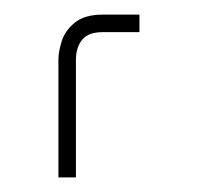

<svg xmlns="http://www.w3.org/2000/svg" viewBox="-20 -645 271 263"><path d="M171 -625V-601H121Q101 -601 92.5 -590.5Q84 -580 84 -563V-402H60V-563Q60 -574 64.5 -588.5Q69 -603 82.5 -614Q96 -625 121 -625Z"/></svg>

Font: Mada ExtraLight
Style: Regular
Weight: 250
Designer: Khaled Hosny
Version: Version 1.5